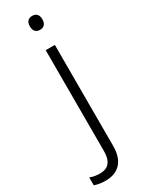

<svg xmlns="http://www.w3.org/2000/svg" viewBox="-302 -763 786 1036"><g transform="rotate(-30 90.5 -244.5)"><path d="M78 -686C78 -658 92 -642 117 -642C142 -642 156 -658 156 -686C156 -713 142 -729 117 -729C92 -729 78 -713 78 -686ZM17 240C98 240 145 190 145 100V-532H88V99C88 163 59 191 11 191C-12 191 -32 188 -52 180V229C-35 235 -13 240 17 240Z"/></g></svg>

Font: Noto Sans Ethiopic Light
Style: Regular
Weight: 300
Designer: Monotype Design Team
Foundry: Monotype Imaging Inc.
Version: Version 2.102